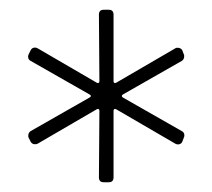

<svg xmlns="http://www.w3.org/2000/svg" viewBox="-20 -767 436 394"><path d="M183 -403 184 -540Q184 -542 182.5 -543Q181 -544 179 -543L57 -472Q55 -471 52 -471Q46 -471 43 -476L39 -484Q38 -485 38 -488Q38 -495 43 -498L164 -567Q169 -570 164 -573L43 -642Q39 -644 38 -648Q37 -652 39 -656L43 -664Q45 -668 49 -669Q53 -670 57 -668L179 -597Q181 -596 182.5 -597Q184 -598 184 -600L183 -737Q183 -747 193 -747H203Q213 -747 213 -737V-600Q213 -598 214.5 -597Q216 -596 218 -597L340 -668Q341 -669 344 -669Q351 -669 354 -664L357 -656Q358 -655 358 -652Q358 -645 353 -642L232 -573Q228 -570 232 -567L353 -498Q357 -496 358 -492Q359 -488 357 -484L354 -476Q352 -472 348 -471Q344 -470 340 -472L218 -543Q216 -544 214.5 -543Q213 -542 213 -540V-403Q213 -393 203 -393H193Q183 -393 183 -403Z"/></svg>

Font: Barlow GEO Extra Light
Style: Regular
Weight: 200
Designer: Jeremy Tribby
Foundry: Tribby Type
Version: Version 1.408